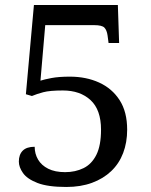

<svg xmlns="http://www.w3.org/2000/svg" viewBox="-20 -734 599 764"><path d="M244 10Q170 10 129 -6Q88 -22 71.5 -45.5Q55 -69 55 -91Q55 -119 70.5 -134.5Q86 -150 118 -150Q118 -122 131.5 -99Q145 -76 172 -62.5Q199 -49 239 -49Q280 -49 312.5 -65Q345 -81 363.5 -118Q382 -155 382 -218Q382 -297 340.5 -335.5Q299 -374 230 -374Q178 -374 152 -367Q126 -360 107 -352L83 -359L115 -714H449L454 -563H412L408 -593Q405 -614 395.5 -624Q386 -634 354 -634H160L141 -413Q156 -418 185 -423.5Q214 -429 258 -429Q323 -429 374.5 -405.5Q426 -382 456 -335.5Q486 -289 486 -218Q486 -167 470 -125Q454 -83 422.5 -53Q391 -23 346 -6.5Q301 10 244 10Z"/></svg>

Font: Noto Serif Toto
Style: Regular
Weight: 400
Designer: Monotype Design Team
Foundry: Monotype Imaging Inc.
Version: Version 2.001